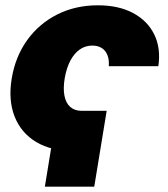

<svg xmlns="http://www.w3.org/2000/svg" viewBox="-20 -553 627 717"><path d="M378.4 -139.2 332 144H147.5L193.8 -139.2ZM255.9 11.2Q171.9 11.2 115.2 -22.7Q58.6 -56.6 34.4 -118.2Q10.3 -179.7 23.9 -260.7Q37.6 -342.3 81.8 -403.6Q126 -464.8 193.8 -499Q261.7 -533.2 345.7 -533.2Q422.9 -533.2 476.8 -504.4Q530.8 -475.6 555.9 -424.6Q581.1 -373.5 571.3 -305.7H386.2Q388.2 -329.6 381.3 -346.9Q374.5 -364.3 360.1 -373.5Q345.7 -382.8 324.7 -382.8Q298.8 -382.8 278.1 -368.4Q257.3 -354 242.9 -326.9Q228.5 -299.8 221.7 -261.2Q215.3 -222.7 220.7 -195.3Q226.1 -168 242.4 -153.6Q258.8 -139.2 284.2 -139.2Z"/></svg>

Font: Inter 28pt Black
Style: Italic
Weight: 900
Italic angle: -9.3988°
Designer: Rasmus Andersson
Foundry: rsms
Version: Version 4.001;git-66647c0bb